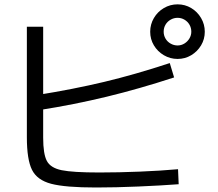

<svg xmlns="http://www.w3.org/2000/svg" viewBox="-20 -832 978 862"><path d="M100.6 -215.8V-711.9H173.8V-213.9Q173.8 -140.6 190.4 -109.4Q207 -78.1 256.8 -67.9Q306.6 -57.6 425.8 -57.6Q512.7 -57.6 607.9 -61.5Q703.1 -65.4 779.3 -72.3L782.2 -4.9Q704.1 1 601.1 5.4Q498 9.8 411.1 9.8Q273.4 9.8 210 -6.8Q146.5 -23.4 123.5 -69.8Q100.6 -116.2 100.6 -215.8ZM742.2 -548.8 761.7 -484.4Q606.4 -433.6 459.5 -397.9Q312.5 -362.3 157.2 -337.9L146.5 -405.3Q310.5 -431.6 447.8 -464.4Q585 -497.1 742.2 -548.8ZM654.3 -689.5Q654.3 -722.7 670.9 -751Q687.5 -779.3 715.8 -795.9Q744.1 -812.5 777.3 -812.5Q810.5 -812.5 838.4 -795.9Q866.2 -779.3 882.8 -751Q899.4 -722.7 899.4 -689.5Q899.4 -656.2 882.8 -628.4Q866.2 -600.6 838.4 -584Q810.5 -567.4 777.3 -567.4Q744.1 -567.4 715.8 -584Q687.5 -600.6 670.9 -628.4Q654.3 -656.2 654.3 -689.5ZM838.9 -689.5Q838.9 -707 830.6 -721.2Q822.3 -735.4 808.1 -743.7Q793.9 -752 777.3 -752Q760.7 -752 746.1 -743.7Q731.4 -735.4 723.1 -721.2Q714.8 -707 714.8 -689.5Q714.8 -672.9 723.1 -658.7Q731.4 -644.5 746.1 -636.2Q760.7 -627.9 777.3 -627.9Q793.9 -627.9 808.1 -636.7Q822.3 -645.5 830.6 -659.7Q838.9 -673.8 838.9 -689.5Z"/></svg>

Font: WEMIX Pretendard Variable
Style: Regular
Weight: 400
Designer: Base glyphs from Inter by Rasmus Andersson; Hangeul glyphs from Noto Sans CJK(Source Han Sans) by Jang Soo-young and Kan
Foundry: Kil Hyung-jin
Version: Version 1.000;Glyphs 3.2 (3208)